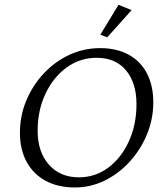

<svg xmlns="http://www.w3.org/2000/svg" viewBox="-20 -786 702 814"><path d="M297.9 8.8Q225.6 8.8 173.3 -19.5Q121.1 -47.9 92.8 -100.1Q64.5 -152.3 64.5 -222.7Q64.5 -294.9 91.3 -359.4Q118.2 -423.8 165 -474.1Q211.9 -524.4 273.4 -553.2Q335 -582 404.3 -582Q474.6 -582 525.4 -554.2Q576.2 -526.4 603 -474.6Q629.9 -422.9 629.9 -352.5Q629.9 -281.2 603 -216.3Q576.2 -151.4 529.8 -100.6Q483.4 -49.8 423.8 -20.5Q364.3 8.8 297.9 8.8ZM314.5 -34.2Q383.8 -34.2 439 -75.2Q494.1 -116.2 526.4 -187Q558.6 -257.8 558.6 -344.7Q558.6 -434.6 514.2 -487.8Q469.7 -541 389.6 -541Q319.3 -541 262.7 -500Q206.1 -459 172.9 -388.7Q139.6 -318.4 139.6 -231.4Q139.6 -142.6 187 -88.4Q234.4 -34.2 314.5 -34.2ZM434.6 -627.9 405.3 -638.7 482.4 -765.6 538.1 -743.2Z"/></svg>

Font: Crimson Pro ExtraLight
Style: Italic
Weight: 250
Italic angle: -12°
Designer: Jacques Le Bailly
Foundry: Baron von Fonthausen
Version: Version 1.003